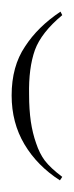

<svg xmlns="http://www.w3.org/2000/svg" viewBox="-20 -265 127 330"><path d="M87 39Q67 24 57 11Q48 -1 42 -19Q36 -36 33 -56Q30 -77 30 -102Q29 -148 40 -179Q51 -209 87 -239L84 -245Q45 -219 23 -185Q0 -151 0 -101Q0 -54 22 -17Q44 20 83 45Z"/></svg>

Font: Bravura Text
Style: Regular
Weight: 400
Designer: Daniel Spreadbury et al.
Foundry: Steinberg Media Technologies GmbH
Version: Version 1.393